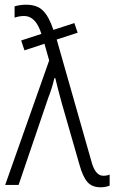

<svg xmlns="http://www.w3.org/2000/svg" viewBox="-20 -786 486 816"><path d="M2 0H59L185 -370Q202 -413 211 -454H215Q220 -432 226.5 -407.5Q233 -383 243 -346L318 -85Q332 -35 351.5 -12.5Q371 10 408 10Q428 10 446 3V-44Q442 -42 434.5 -40.5Q427 -39 419 -39Q384 -39 368 -102L221 -618L310 -647L296 -688L207 -659Q188 -716 162.5 -741Q137 -766 91 -766Q65 -766 42 -759V-711Q61 -718 83 -718Q132 -718 156 -642L70 -614L84 -572L169 -600L189 -529Z"/></svg>

Font: Noto Sans UI SemiCondensed Light
Style: Regular
Weight: 300
Width: 4
Designer: Monotype Design Team
Foundry: Monotype Imaging Inc.
Version: Version 1.901